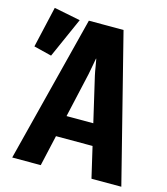

<svg xmlns="http://www.w3.org/2000/svg" viewBox="-118 -813 780 898"><g transform="rotate(15 272.0 -364.0)"><path d="M24.9 0H163.1L269 -469.2Q273.4 -489.7 277.1 -512.2Q280.8 -534.7 283.7 -547.9H285.2Q288.1 -534.7 291.5 -512.2Q294.9 -489.7 299.3 -469.7L408.7 0H553.2L373.5 -710.9H205.6ZM133.3 -149.4H442.4L421.9 -252.9H152.8ZM77.1 -507.3 163.6 -702.1 36.1 -727.5 -9.3 -528.8Z"/></g></svg>

Font: Roboto Flex Super Cond Bold
Style: Regular
Weight: 700
Width: 3
Designer: Berlow after Robertson
Foundry: Google
Version: Version 3.000